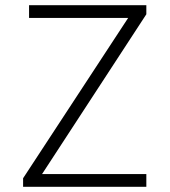

<svg xmlns="http://www.w3.org/2000/svg" viewBox="-20 -720 655 740"><path d="M69 0V-33L474 -651H92V-700H544V-665L142 -49H544V0Z"/></svg>

Font: Transpass ExtraLight
Style: Regular
Weight: 200
Designer: Delve Withrington
Foundry: Delve Fonts
Version: Version 1.001;December 18, 2019;FontCreator 12.0.0.2547 64-b